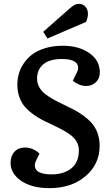

<svg xmlns="http://www.w3.org/2000/svg" viewBox="-20 -949 551 983"><path d="M336.9 -905.8Q352.5 -918.9 362.1 -924.1Q371.6 -929.2 383.8 -929.2Q403.8 -929.2 417 -915.3Q430.2 -901.4 430.2 -877.9Q430.2 -859.4 420.9 -836.9L223.1 -752L201.2 -786.1ZM490.2 -203.1Q490.2 -108.4 418 -47.1Q345.7 14.2 233.9 14.2Q142.1 14.2 88.1 -23.2Q34.2 -60.5 34.2 -115.2Q34.2 -150.9 54.4 -172.4Q74.7 -193.8 107.9 -193.8Q130.9 -193.8 151.1 -184.1Q171.4 -174.3 182.1 -162.1L166 -129.9Q158.7 -115.2 158.4 -102.5Q158.2 -89.8 165.8 -79.1Q173.3 -68.4 193.6 -62.3Q213.9 -56.2 245.1 -56.2Q306.6 -56.2 345.2 -87.2Q383.8 -118.2 383.8 -179.2Q383.8 -202.6 373 -222.2Q362.3 -241.7 344 -255.9Q325.7 -270 302 -283Q278.3 -295.9 252.4 -307.9Q226.6 -319.8 200.4 -333Q174.3 -346.2 150.6 -363.3Q127 -380.4 108.6 -400.9Q90.3 -421.4 79.6 -450.7Q68.8 -480 68.8 -515.1Q68.8 -543 76.2 -570.1Q83.5 -597.2 101.1 -623.8Q118.7 -650.4 144.8 -670.2Q170.9 -689.9 211.4 -702.4Q252 -714.8 301.8 -714.8Q382.8 -714.8 437 -677.5Q491.2 -640.1 491.2 -578.1Q491.2 -547.4 470.9 -528.1Q450.7 -508.8 421.9 -508.8Q401.4 -508.8 382.6 -517.1Q363.8 -525.4 353 -536.1L373 -577.1Q388.7 -608.4 369.6 -627.7Q350.6 -647 296.9 -647Q234.4 -647 202.1 -620.1Q169.9 -593.3 169.9 -546.9Q169.9 -522.9 180.9 -502.9Q191.9 -482.9 210.4 -468.3Q229 -453.6 252.9 -440.4Q276.9 -427.2 303.5 -414.6Q330.1 -401.9 356.7 -388.2Q383.3 -374.5 407.2 -356.9Q431.2 -339.4 449.7 -318.6Q468.3 -297.9 479.2 -268.1Q490.2 -238.3 490.2 -203.1Z"/></svg>

Font: Literata Book SemiBold
Style: Italic
Weight: 600
Italic angle: -3°
Designer: Latin by Veronika Burian and Jose Scaglione. Greek by Irene Vlachou. Cyrillic by Vera Evstafieva
Foundry: TypeTogether
Version: Version 1.003;PS 001.003;hotconv 1.0.88;makeotf.lib2.5.64775